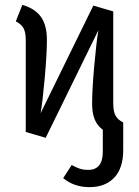

<svg xmlns="http://www.w3.org/2000/svg" viewBox="-20 -558 572 790"><path d="M487 -54V59Q487 134 450 173Q413 212 348 212Q285 212 240 175L275 121Q293 131 308 136Q323 141 343 141Q403 141 403 66V-24Q380 -41 369.5 -67Q359 -93 359 -132Q359 -189 368 -289.5Q377 -390 385 -434L168 9L86 -15V-392Q86 -426 76.5 -442.5Q67 -459 45 -470L72 -538Q124 -523 148.5 -488.5Q173 -454 173 -394Q173 -337 164 -236.5Q155 -136 147 -92L364 -535L446 -511V-133Q446 -99 455.5 -82Q465 -65 487 -54Z"/></svg>

Font: Fira Sans Condensed
Style: Regular
Weight: 400
Width: 3
Designer: bBox Type GmbH & Carrois Corporate GbR & Edenspiekermann AG
Foundry: bBox Type GmbH & Carrois Corporate GbR & Edenspiekermann AG
Version: Version 4.301